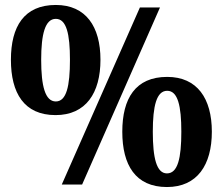

<svg xmlns="http://www.w3.org/2000/svg" viewBox="-20 -744 897 774"><path d="M204 -280C326 -280 385 -369 385 -503C385 -637 326 -724 205 -724C77 -724 24 -637 24 -503C24 -369 77 -280 204 -280ZM229 0H311L625 -714H544ZM205 -335C162 -335 146 -397 146 -503C146 -607 162 -668 205 -668C248 -668 262 -607 262 -503C262 -397 248 -335 205 -335ZM653 10C775 10 834 -79 834 -213C834 -347 775 -434 654 -434C526 -434 473 -347 473 -213C473 -79 526 10 653 10ZM653 -45C611 -45 596 -107 596 -213C596 -317 611 -378 654 -378C697 -378 711 -317 711 -213C711 -107 697 -45 653 -45Z"/></svg>

Font: Noto Serif Tamil SemiCondensed Black
Style: Regular
Weight: 900
Width: 4
Designer: Indian Type Foundry, Tom Grace, and the Monotype Design Team
Foundry: Monotype Imaging Inc.
Version: Version 2.004